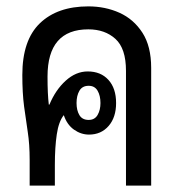

<svg xmlns="http://www.w3.org/2000/svg" viewBox="-20 -582 567 602"><path d="M257 -562Q310 -562 354.5 -542Q399 -522 426.5 -479.5Q454 -437 454 -369V0H375V-360Q375 -430 342 -460Q309 -490 257 -490Q129 -490 129 -342Q129 -314 130 -292.5Q131 -271 133 -254H135Q154 -300 186 -329Q218 -358 255 -358Q296 -358 320 -331.5Q344 -305 344 -259Q344 -214 320.5 -187Q297 -160 259 -160Q234 -160 212 -175.5Q190 -191 180 -221Q164 -201 158 -160.5Q152 -120 152 -65V0H73V-81Q73 -130 67 -168.5Q61 -207 55.5 -248.5Q50 -290 50 -347Q50 -456 105 -509Q160 -562 257 -562ZM258 -313Q238 -313 229 -297.5Q220 -282 220 -259Q220 -236 229 -221Q238 -206 258 -206Q277 -206 286 -221.5Q295 -237 295 -259Q295 -282 286 -297.5Q277 -313 258 -313Z"/></svg>

Font: Noto Sans Thai Looped Condensed
Style: Regular
Weight: 400
Width: 3
Designer: Sasikarn Vongin, Ben Mitchell
Foundry: The Fontpad Ltd
Version: Version 1.001; ttfautohint (v1.8.4.7-5d5b)